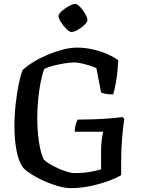

<svg xmlns="http://www.w3.org/2000/svg" viewBox="-20 -964 726 984"><path d="M342 0Q312 0 276 -10.5Q240 -21 204.5 -37Q169 -53 141.5 -70.5Q114 -88 101 -102Q77 -131 65.5 -188.5Q54 -246 54 -317Q54 -375 60.5 -432.5Q67 -490 76.5 -535.5Q86 -581 96 -605Q117 -625 150 -645.5Q183 -666 222 -682.5Q261 -699 300.5 -709.5Q340 -720 375 -720Q415 -720 455 -711Q495 -702 529.5 -687Q564 -672 586 -655Q583 -594 575 -547.5Q567 -501 560 -480Q537 -480 520.5 -483.5Q504 -487 498 -490L474 -615Q463 -620 442 -627Q421 -634 398.5 -639Q376 -644 362 -644Q342 -644 312.5 -639.5Q283 -635 254 -627.5Q225 -620 206 -610Q196 -582 188 -541Q180 -500 175.5 -453Q171 -406 171 -360Q171 -292 180 -234.5Q189 -177 204 -147Q213 -137 232.5 -125Q252 -113 276 -102Q300 -91 323 -84Q346 -77 361 -77Q406 -77 440.5 -83Q475 -89 498 -96V-193Q498 -225 502 -251Q506 -277 509 -289H363Q363 -308 368 -325.5Q373 -343 378 -351Q415 -351 457 -352.5Q499 -354 538.5 -357Q578 -360 608 -364L617 -355Q612 -324 606.5 -264.5Q601 -205 601 -137V-67Q582 -54 541 -38.5Q500 -23 448 -11.5Q396 0 342 0ZM346 -800Q336 -800 320.5 -815.5Q305 -831 292.5 -850Q280 -869 280 -882Q280 -892 296.5 -907Q313 -922 333.5 -933Q354 -944 366 -944Q376 -944 391 -928Q406 -912 417 -892.5Q428 -873 428 -861Q428 -851 413 -836.5Q398 -822 378.5 -811Q359 -800 346 -800Z"/></svg>

Font: Texturina 72pt SemiBold
Style: Regular
Weight: 600
Designer: Guillermo Torres Carreño
Foundry: Omnibus-Type
Version: Version 1.002; ttfautohint (v1.8.3)